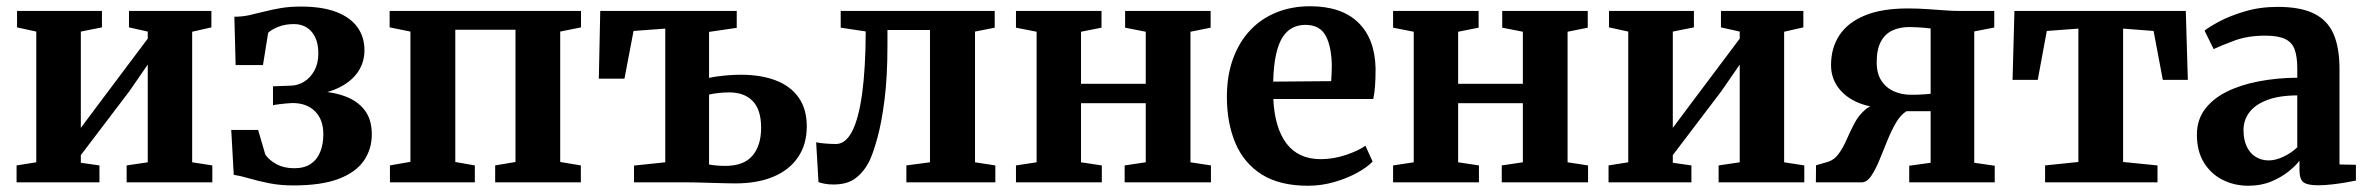

<svg xmlns="http://www.w3.org/2000/svg" viewBox="-20 -583 7574 614"><path d="M33 0V-54L96 -64V-482L34.5 -495.5V-548H306V-495.5L238.5 -482V-174L296 -251L452.5 -459.5V-482L392.5 -495.5V-548H656V-495.5L594.5 -481.5V-64L659 -54V0H385V-54L452.5 -64V-376.5L393.5 -291L238.5 -87V-62.5L298 -54V0Z M918 10Q876 10 840 2.8Q804 -4.5 775.8 -12.8Q747.5 -21 727.5 -24L719.5 -167.5H805.5L828.5 -88.5Q840.5 -71 864.2 -58Q888 -45 921 -45Q953.5 -45 974 -59Q994.5 -73 1004.2 -97.5Q1014 -122 1014 -153.5Q1014 -200.5 987.5 -227Q961 -253.5 915 -253.5Q908.5 -253.5 895.8 -252.2Q883 -251 870.8 -249.5Q858.5 -248 853 -246.5V-307L909.5 -309Q932.5 -309.5 952.5 -321.8Q972.5 -334 985.2 -357Q998 -380 998 -412Q998 -442.5 988.2 -463.2Q978.5 -484 961 -495Q943.5 -506 920 -506Q891 -506 868.8 -496.8Q846.5 -487.5 837.5 -478L821 -375H733.5L729.5 -529.5Q754.5 -529.5 777.2 -534.5Q800 -539.5 824.2 -545.8Q848.5 -552 877.2 -557Q906 -562 942 -562Q1011 -562 1056 -544.5Q1101 -527 1123.2 -495.8Q1145.5 -464.5 1145.5 -422.5Q1145.5 -385 1126 -355Q1106.5 -325 1068.8 -305.2Q1031 -285.5 976.5 -278.5L978 -292Q1035 -291.5 1078 -277Q1121 -262.5 1145 -232.2Q1169 -202 1169 -153.5Q1169 -106 1143.5 -69Q1118 -32 1063 -11Q1008 10 918 10Z M1227 0V-54L1292.5 -65.5V-482L1226 -495.5V-548H1838V-495.5L1771.5 -482V-65L1837.5 -54V0H1563.5V-54L1628.5 -65V-488H1436V-65L1498.5 -54V0Z M2331.5 3.5Q2321.5 3.5 2300.2 3Q2279 2.5 2254 1.8Q2229 1 2206.5 0.5Q2184 0 2171 0H2007.5V-53.5L2107.5 -64V-491.5L2006 -484L1977 -331.5H1895L1899.5 -548H2336V-494L2247.5 -481V-334Q2259 -336.5 2275.2 -338.8Q2291.5 -341 2310.5 -342.5Q2329.5 -344 2349.5 -344Q2413.5 -344 2461 -325.8Q2508.5 -307.5 2534.2 -270.8Q2560 -234 2560 -179Q2560 -121.5 2532.2 -80.5Q2504.5 -39.5 2453.5 -18Q2402.5 3.5 2331.5 3.5ZM2299.5 -52.5Q2358.5 -52.5 2386.2 -85Q2414 -117.5 2414 -174.5Q2414 -232 2387.2 -259.8Q2360.5 -287.5 2312 -287.5Q2294.5 -287.5 2277 -285.5Q2259.5 -283.5 2247.5 -280.5V-57Q2257 -55 2271 -53.8Q2285 -52.5 2299.5 -52.5Z M2645.5 7Q2630.5 7 2618.2 4.8Q2606 2.5 2597.5 -0.5L2590 -128Q2600.5 -125.5 2619 -124Q2637.5 -122.5 2653.5 -122.5Q2684 -122.5 2705 -163Q2726 -203.5 2737 -283.5Q2748 -363.5 2748.5 -482.5L2668.5 -494.5V-548H3161V-494.5L3098 -482V-64L3163 -54V0H2878.5V-54L2954 -64V-487H2818V-439Q2818 -338.5 2808.8 -265.2Q2799.5 -192 2786.2 -143.5Q2773 -95 2760.5 -68.5Q2744 -35 2717.2 -14Q2690.5 7 2645.5 7Z M3229 0V-54L3295 -64V-481.5L3229 -494.5V-548H3502.5V-494.5L3437 -481.5V-315H3644V-481.5L3578 -494.5V-548H3851.5V-494.5L3787 -481.5V-64L3852.5 -54V0H3576.5V-54L3644 -64V-253H3437V-64L3503.5 -54V0Z M4162.5 11Q4072.5 11 4015.2 -25Q3958 -61 3930.8 -125.2Q3903.5 -189.5 3903.5 -273.5Q3903.5 -341 3923 -394.8Q3942.5 -448.5 3977.8 -486Q4013 -523.5 4061.8 -543.2Q4110.5 -563 4169.5 -563Q4270 -563 4323.5 -511Q4377 -459 4379 -364Q4379 -331 4377.2 -307.2Q4375.5 -283.5 4371.5 -266.5H4052Q4054 -221 4064.5 -185.2Q4075 -149.5 4093.8 -124.5Q4112.5 -99.5 4140 -86.8Q4167.5 -74 4204 -74Q4243.5 -74 4284 -87.5Q4324.5 -101 4346.5 -117L4369.5 -66.5Q4354 -49.5 4322 -31.5Q4290 -13.5 4248.2 -1.2Q4206.5 11 4162.5 11ZM4051.5 -322 4237 -323.5Q4237.5 -334.5 4238.2 -346Q4239 -357.5 4239 -368.5Q4239 -430 4220.5 -466.8Q4202 -503.5 4154.5 -503.5Q4133 -503.5 4114.8 -494.8Q4096.5 -486 4082.8 -465.8Q4069 -445.5 4061 -410.2Q4053 -375 4051.5 -322Z M4435 0V-54L4501 -64V-481.5L4435 -494.5V-548H4708.5V-494.5L4643 -481.5V-315H4850V-481.5L4784 -494.5V-548H5057.5V-494.5L4993 -481.5V-64L5058.5 -54V0H4782.5V-54L4850 -64V-253H4643V-64L4709.5 -54V0Z M5124 0V-54L5187 -64V-482L5125.5 -495.5V-548H5397V-495.5L5329.5 -482V-174L5387 -251L5543.5 -459.5V-482L5483.5 -495.5V-548H5747V-495.5L5685.5 -481.5V-64L5750 -54V0H5476V-54L5543.5 -64V-376.5L5484.5 -291L5329.5 -87V-62.5L5389 -54V0Z M5787 0 5787.5 -54.5 5824 -65Q5846 -71.5 5860.2 -91.5Q5874.5 -111.5 5885.8 -137.5Q5897 -163.5 5910.5 -189Q5924 -214.5 5944.8 -232.2Q5965.5 -250 5999 -252.5L6000.5 -238Q5951 -240.5 5913.8 -258.5Q5876.5 -276.5 5856 -306.5Q5835.5 -336.5 5835.5 -375Q5835.5 -429.5 5862.2 -470.2Q5889 -511 5943.5 -533.5Q5998 -556 6081 -556Q6111.5 -556 6141.5 -554Q6171.5 -552 6198.2 -550Q6225 -548 6245 -548H6357.5V-495L6293.5 -482.5V-62.5L6359 -53V0H6085.5V-53L6154 -62.5V-227.5H6077Q6058 -216 6043 -190.2Q6028 -164.5 6015.2 -132.5Q6002.5 -100.5 5990.2 -71Q5978 -41.5 5964.8 -21.5Q5951.5 -1.5 5936 0ZM6090.5 -280Q6101 -280 6112.8 -280.2Q6124.5 -280.5 6135.8 -281.5Q6147 -282.5 6154 -283V-492Q6146.5 -493 6135 -494Q6123.5 -495 6110.5 -495.8Q6097.5 -496.5 6085.5 -496.5Q6054.5 -496.5 6031 -485.2Q6007.5 -474 5994.5 -449.2Q5981.5 -424.5 5981.5 -383.5Q5981.5 -348.5 5996.2 -325.5Q6011 -302.5 6036 -291.2Q6061 -280 6090.5 -280Z M6520 0V-54L6626.5 -65V-491.5L6525.5 -484L6496.5 -327.5H6416L6422 -548H6970L6976.5 -327.5H6896.5L6867 -484L6769.5 -491.5V-65L6879.5 -54V0Z M7170 11Q7125.5 11 7088 -7.8Q7050.5 -26.5 7028 -63Q7005.5 -99.5 7005.5 -152.5Q7005.5 -199.5 7031.2 -233.8Q7057 -268 7101.5 -290Q7146 -312 7204 -323Q7262 -334 7326.5 -334.5V-364.5Q7326.5 -401.5 7318.2 -424.5Q7310 -447.5 7287.8 -458.2Q7265.5 -469 7224 -469Q7168 -469 7125.5 -453.2Q7083 -437.5 7059 -426L7030 -485Q7043 -496 7076.5 -514Q7110 -532 7158.5 -546.5Q7207 -561 7263.5 -561Q7337 -561 7380.2 -539.5Q7423.5 -518 7442.5 -474.2Q7461.5 -430.5 7461.5 -362.5V-57L7514 -56V-5.5Q7502.5 -3 7481.8 0.5Q7461 4 7437 6.8Q7413 9.5 7392.5 9.5Q7359 9.5 7346.2 -0.2Q7333.5 -10 7333.5 -40V-69Q7322 -53.5 7298.8 -34.8Q7275.5 -16 7243 -2.5Q7210.5 11 7170 11ZM7235.5 -70Q7257 -70 7282.5 -82Q7308 -94 7326.5 -112V-278Q7266.5 -277.5 7228.5 -262.5Q7190.5 -247.5 7172.5 -222.8Q7154.5 -198 7154.5 -167.5Q7154.5 -136 7165 -114.2Q7175.5 -92.5 7193.8 -81.2Q7212 -70 7235.5 -70Z"/></svg>

Font: Merriweather 36pt
Style: Bold
Weight: 700
Designer: Eben Sorkin
Foundry: Eben Sorkin
Version: Version 2.100